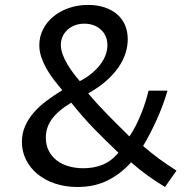

<svg xmlns="http://www.w3.org/2000/svg" viewBox="-20 -745 781 775"><path d="M495.6 -586.4Q495.6 -558.6 486.6 -530Q477.5 -501.5 458.3 -473.4Q439 -445.3 408.7 -418.5Q378.4 -391.6 335.9 -368.2Q356.4 -343.8 375.7 -323Q395 -302.2 414.8 -281.7Q434.6 -261.2 456.1 -240.2Q477.5 -219.2 502.4 -194.3Q516.6 -214.8 528.6 -238.8Q540.5 -262.7 550.3 -287.1Q560.1 -311.5 567.4 -335Q574.7 -358.4 579.6 -378.9H656.2Q637.7 -316.9 611.6 -259.5Q585.4 -202.1 557.6 -155.8Q590.8 -127 623 -103.5Q655.3 -80.1 692.4 -56.2L646 9.8Q609.4 -12.7 576.4 -36.1Q543.5 -59.6 509.3 -89.8Q466.8 -42.5 413.8 -16.4Q360.8 9.8 293 9.8Q244.1 9.8 202.9 -3.9Q161.6 -17.6 131.8 -42Q102.1 -66.4 85.2 -99.9Q68.4 -133.3 68.4 -172.4Q68.4 -206.5 81.3 -235.8Q94.2 -265.1 116.2 -290.5Q138.2 -315.9 168 -338.1Q197.8 -360.4 231.4 -380.9Q213.4 -402.3 196.5 -424.3Q179.7 -446.3 167 -469Q154.3 -491.7 146.5 -515.1Q138.7 -538.6 138.7 -563Q138.7 -596.7 153.6 -626.2Q168.5 -655.8 194.8 -677.7Q221.2 -699.7 257.3 -712.4Q293.5 -725.1 335.9 -725.1Q372.6 -725.1 401.9 -715.3Q431.2 -705.6 452.1 -687.7Q473.1 -669.9 484.4 -644.3Q495.6 -618.7 495.6 -586.4ZM458 -128.4Q431.6 -153.8 408.2 -176.8Q384.8 -199.7 361.8 -223.1Q338.9 -246.6 315.9 -272.7Q293 -298.8 267.6 -330.6Q239.3 -313.5 219.7 -296.6Q200.2 -279.8 188 -262.2Q175.8 -244.6 170.4 -226.6Q165 -208.5 165 -189.5Q165 -159.2 177 -136Q189 -112.8 209.5 -97.2Q230 -81.5 257.6 -73.7Q285.2 -65.9 316.9 -65.9Q357.9 -65.9 393.3 -79.8Q428.7 -93.8 458 -128.4ZM225.6 -564Q225.6 -545.4 232.9 -525.4Q240.2 -505.4 251.7 -486.1Q263.2 -466.8 276.6 -449Q290 -431.2 302.2 -417.5Q330.6 -432.1 351.3 -449.7Q372.1 -467.3 386 -486.1Q399.9 -504.9 406.7 -524.4Q413.6 -543.9 413.6 -562.5Q413.6 -582 406.7 -597.9Q399.9 -613.8 387.5 -625.2Q375 -636.7 357.9 -643.1Q340.8 -649.4 320.3 -649.4Q298.3 -649.4 281 -642.3Q263.7 -635.3 251.2 -623.5Q238.8 -611.8 232.2 -596.4Q225.6 -581.1 225.6 -564Z"/></svg>

Font: Proza Libre
Style: Regular
Weight: 400
Designer: Jasper de Waard
Foundry: Jasper de Waard
Version: Version 1.000; ttfautohint (v1.4.1.8-43bc)